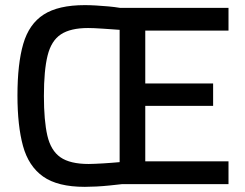

<svg xmlns="http://www.w3.org/2000/svg" viewBox="-20 -718 956 749"><path d="M311 10.9Q204.9 10.9 148.2 -29.3Q91.4 -69.5 69.7 -148.6Q48.1 -227.7 48.1 -345.2Q48.1 -469 70.7 -546.7Q93.3 -624.5 150.4 -661.2Q207.4 -698 311 -698Q330.7 -698 354.6 -696.6Q378.6 -695.3 403.3 -693Q428 -690.7 447.7 -687.4H871.4V-598.7H546.7V-392.4H811.4V-305H546.7V-88.7H871.4V0.4H455.2Q433.6 3 407.4 5.6Q381.1 8.3 355.9 9.6Q330.7 10.9 311 10.9ZM326.1 -78.3Q335.4 -78.3 350.2 -79Q365.1 -79.7 382.3 -80.6Q399.6 -81.5 416.7 -83Q433.7 -84.5 446.7 -85.5V-601.6Q433.1 -602.6 415.7 -603.8Q398.4 -605 380.8 -606.2Q363.2 -607.4 348 -608.1Q332.8 -608.7 323.6 -608.7Q255.2 -608.7 217.6 -584Q180 -559.2 165.7 -501.5Q151.3 -443.7 151.3 -343.7Q151.3 -247.5 164.7 -189.1Q178.2 -130.7 215.7 -104.5Q253.3 -78.3 326.1 -78.3Z"/></svg>

Font: TitilliumWeb ExtraLight
Style: Regular
Weight: 400
Designer: Mohamed Gaber, Accademia di Belle Arti di Urbino and others
Foundry: Kief Type Foundry, Accademia di Belle Arti di Urbino and others
Version: Version 3.000; ttfautohint (v1.8.2)